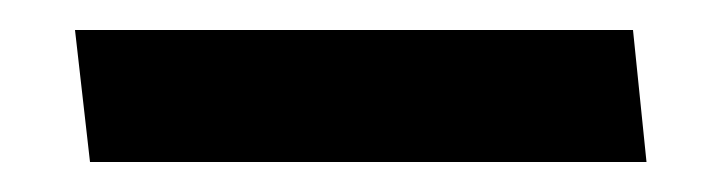

<svg xmlns="http://www.w3.org/2000/svg" viewBox="-20 -108 481 128"><path d="M402 -88H30L40 0H411Z"/></svg>

Font: Catamaran Thin SemiBold
Style: Regular
Weight: 600
Version: Version 2.000